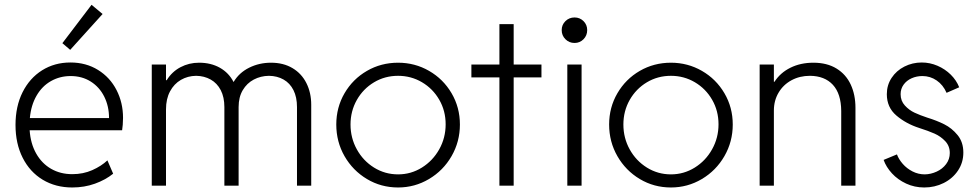

<svg xmlns="http://www.w3.org/2000/svg" viewBox="-20 -789 4165 816"><path d="M45.9 -257.8Q45.9 -336.9 75.9 -397Q106 -457 158.9 -490.2Q211.9 -523.4 279.3 -523.4Q345.7 -523.4 396.7 -491.7Q447.8 -460 475.3 -406.2Q502.9 -352.5 502.9 -288.1Q502.9 -274.4 501.7 -259Q500.5 -243.7 499 -235.4H106Q109.9 -178.7 133.8 -136.5Q157.7 -94.2 197.3 -71.5Q236.8 -48.8 287.1 -48.8Q333.5 -48.8 372.1 -65.9Q410.6 -83 436.5 -107.4L460.9 -50.8Q428.2 -24.4 383.3 -8.3Q338.4 7.8 287.1 7.8Q216.3 7.8 161.6 -25.1Q106.9 -58.1 76.4 -118.4Q45.9 -178.7 45.9 -257.8ZM443.4 -287.1Q443.4 -337.4 423.1 -378.2Q402.8 -418.9 365.7 -442.4Q328.6 -465.8 280.3 -465.8Q234.4 -465.8 196.5 -444.3Q158.7 -422.9 135.3 -382.3Q111.8 -341.8 106.9 -287.1ZM245.1 -605.5 369.1 -768.6 416 -729.5 278.3 -577.1Z M625 -514.6H685.5V-448.2H688.5Q710.9 -484.4 747.1 -503.4Q783.2 -522.5 826.2 -522.5Q876.5 -522.5 914.6 -501Q952.6 -479.5 972.7 -440.4Q996.1 -480 1038.8 -501.2Q1081.5 -522.5 1131.8 -522.5Q1184.6 -522.5 1223.1 -499.5Q1261.7 -476.6 1282.2 -435.8Q1302.7 -395 1302.7 -343.8V0H1242.2V-334Q1242.2 -376 1227.3 -405.8Q1212.4 -435.5 1185.3 -450.9Q1158.2 -466.3 1123 -466.8Q1087.9 -466.3 1058.6 -450.9Q1029.3 -435.5 1011.7 -405.8Q994.1 -376 994.1 -334V0H933.6V-334Q933.6 -376 918.2 -405.8Q902.8 -435.5 875.5 -450.9Q848.1 -466.3 813.5 -466.8Q777.8 -466.3 748.8 -449.5Q719.7 -432.6 702.6 -400.6Q685.5 -368.7 685.5 -324.2V0H625Z M1409.2 -259.8Q1409.2 -332.5 1444.3 -392.8Q1479.5 -453.1 1539.6 -487.8Q1599.6 -522.5 1671.9 -522.5Q1743.2 -522.5 1803.5 -487.8Q1863.8 -453.1 1899.2 -392.8Q1934.6 -332.5 1934.6 -259.8Q1934.6 -187 1899.2 -125.5Q1863.8 -64 1803.2 -28.1Q1742.7 7.8 1671.9 7.8Q1599.6 7.8 1539.6 -28.1Q1479.5 -64 1444.3 -125.2Q1409.2 -186.5 1409.2 -259.8ZM1874 -260.7Q1874 -317.9 1846.9 -365Q1819.8 -412.1 1773.4 -439.5Q1727.1 -466.8 1671.9 -466.8Q1615.7 -466.8 1569.6 -439.2Q1523.4 -411.6 1496.6 -364.3Q1469.7 -316.9 1469.7 -259.8Q1469.7 -202.6 1496.6 -154.1Q1523.4 -105.5 1569.8 -76.7Q1616.2 -47.9 1671.9 -47.9Q1726.6 -47.9 1772.9 -76.7Q1819.3 -105.5 1846.7 -154.3Q1874 -203.1 1874 -260.7Z M2102.5 -460H1983.4V-514.6H2102.5V-686.5H2163.1V-514.6H2281.2V-460H2163.1V0H2102.5Z M2391.1 -514.6H2451.7V0H2391.1ZM2367.2 -661.1Q2367.2 -683.6 2383.1 -699.2Q2398.9 -714.8 2421.9 -714.8Q2444.3 -714.8 2460 -699.2Q2475.6 -683.6 2475.6 -661.1Q2475.6 -638.2 2460 -622.3Q2444.3 -606.4 2421.9 -606.4Q2398.9 -606.4 2383.1 -622.3Q2367.2 -638.2 2367.2 -661.1Z M2568.8 -259.8Q2568.8 -332.5 2604 -392.8Q2639.2 -453.1 2699.2 -487.8Q2759.3 -522.5 2831.5 -522.5Q2902.8 -522.5 2963.1 -487.8Q3023.4 -453.1 3058.8 -392.8Q3094.2 -332.5 3094.2 -259.8Q3094.2 -187 3058.8 -125.5Q3023.4 -64 2962.9 -28.1Q2902.3 7.8 2831.5 7.8Q2759.3 7.8 2699.2 -28.1Q2639.2 -64 2604 -125.2Q2568.8 -186.5 2568.8 -259.8ZM3033.7 -260.7Q3033.7 -317.9 3006.6 -365Q2979.5 -412.1 2933.1 -439.5Q2886.7 -466.8 2831.5 -466.8Q2775.4 -466.8 2729.2 -439.2Q2683.1 -411.6 2656.2 -364.3Q2629.4 -316.9 2629.4 -259.8Q2629.4 -202.6 2656.2 -154.1Q2683.1 -105.5 2729.5 -76.7Q2775.9 -47.9 2831.5 -47.9Q2886.2 -47.9 2932.6 -76.7Q2979 -105.5 3006.3 -154.3Q3033.7 -203.1 3033.7 -260.7Z M3208.5 -514.6H3269V-441.4H3271.5Q3296.4 -480 3339.4 -501.2Q3382.3 -522.5 3437 -522.5Q3495.1 -522.5 3535.4 -497.6Q3575.7 -472.7 3595.7 -429.4Q3615.7 -386.2 3615.7 -331.1V0H3555.2V-317.4Q3554.7 -390.6 3519.8 -428.5Q3484.9 -466.3 3422.4 -466.8Q3378.9 -466.8 3344 -448Q3309.1 -429.2 3289.1 -395.5Q3269 -361.8 3269 -319.3V0H3208.5Z M3735.4 -109.4 3792 -132.8Q3799.8 -111.8 3816.9 -92.3Q3834 -72.8 3858.4 -60.3Q3882.8 -47.9 3910.2 -47.9Q3936 -48.3 3960.7 -59.6Q3985.4 -70.8 4001 -91.6Q4016.6 -112.3 4016.6 -138.7Q4016.6 -168.5 3997.3 -189Q3978 -209.5 3951.7 -221.2Q3925.3 -232.9 3886.7 -245.1Q3830.6 -263.2 3789.8 -297.9Q3749 -332.5 3749 -388.7Q3749 -427.2 3769.3 -458Q3789.6 -488.8 3823.7 -506.1Q3857.9 -523.4 3897.5 -523.4Q3932.1 -523.4 3964.4 -509.5Q3996.6 -495.6 4020.8 -471.7Q4044.9 -447.8 4056.6 -418L4002.9 -394.5Q3988.3 -428.2 3960.9 -447Q3933.6 -465.8 3900.4 -465.8Q3875.5 -465.8 3854.2 -456.3Q3833 -446.8 3820.3 -429.2Q3807.6 -411.6 3807.6 -388.7Q3807.6 -360.4 3825.7 -340.6Q3843.8 -320.8 3866.9 -310.1Q3890.1 -299.3 3920.9 -289.1Q3960.9 -276.9 3993.2 -260.7Q4025.4 -244.6 4049.8 -214.8Q4074.2 -185.1 4074.2 -140.6Q4074.2 -98.1 4051.5 -64.2Q4028.8 -30.3 3990.7 -11.2Q3952.6 7.8 3908.2 7.8Q3866.7 7.8 3831.1 -8.8Q3795.4 -25.4 3770.8 -52.2Q3746.1 -79.1 3735.4 -109.4Z"/></svg>

Font: Reddit Sans Chocolate Light
Style: Regular
Weight: 300
Designer: Stephen Hutchings
Foundry: Reddit
Version: Version 1.013